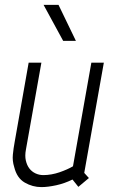

<svg xmlns="http://www.w3.org/2000/svg" viewBox="-20 -756 472 784"><path d="M38 -74Q30 -99 32.5 -124.5Q35 -150 40 -177L97 -500H149L86 -146Q81 -120 85.5 -100.5Q90 -81 100 -68Q110 -55 125 -48Q140 -41 157 -41Q173 -41 190 -44Q207 -47 223 -52.5Q239 -58 253.5 -64.5Q268 -71 278 -77L353 -500H404L324 -50L343 -29L300 7L276 -23Q244 -7 209.5 0.5Q175 8 149 8Q113 8 81 -10.5Q49 -29 38 -74ZM238 -589 158 -736H219L290 -589Z"/></svg>

Font: Marvel
Style: Italic
Weight: 400
Italic angle: -12°
Designer: Carolina Trebol
Foundry: Carolina Trebol
Version: Version 1.001